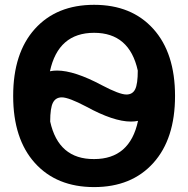

<svg xmlns="http://www.w3.org/2000/svg" viewBox="-20 -760 773 790"><path d="M123.5 -641.1Q212.9 -740.2 367.2 -740.2Q521.5 -740.2 610.8 -641.1Q700.2 -542 700.2 -365.2Q700.2 -188.5 610.8 -89.4Q521.5 9.8 367.2 9.8Q212.9 9.8 123.5 -89.4Q34.2 -188.5 34.2 -365.2Q34.2 -542 123.5 -641.1ZM186.5 -259.8Q220.7 -104.5 367.2 -105.5Q514.6 -105.5 547.9 -262.7Q534.2 -259.8 518.6 -259.8Q447.3 -259.8 335 -321.3Q262.7 -359.4 234.4 -359.4Q209 -359.4 197.8 -337.4Q186.5 -315.4 186.5 -259.8ZM185.5 -466.8Q199.2 -469.7 214.8 -469.7Q286.1 -469.7 399.4 -409.2Q471.7 -371.1 500 -371.1Q525.4 -371.1 536.1 -392.6Q546.9 -414.1 546.9 -469.7Q512.7 -625 367.2 -625Q219.7 -625 185.5 -466.8Z"/></svg>

Font: Mgen+ 1c bold
Style: Bold
Weight: 700
Designer: [Source Han Sans]
Ryoko NISHIZUKA  (kana & ideographs); Paul D. Hunt (Latin, Greek & Cyrillic); Wenlong ZHANG  (bopomofo
Version: Version 1.059.20150602